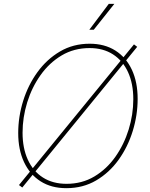

<svg xmlns="http://www.w3.org/2000/svg" viewBox="-20 -961 777 993"><path d="M323.2 12.2Q245.6 12.2 189.9 -23.2Q134.3 -58.6 104.2 -122.8Q74.2 -187 74.2 -272.9Q74.2 -357.4 99.9 -439.5Q125.5 -521.5 173.8 -588.1Q222.2 -654.8 290.3 -694.8Q358.4 -734.9 443.8 -734.9Q521 -734.9 576.7 -699.5Q632.3 -664.1 662.1 -600.1Q691.9 -536.1 691.9 -449.7Q691.9 -365.7 666.5 -283.4Q641.1 -201.2 593.3 -134.5Q545.4 -67.9 477.3 -27.8Q409.2 12.2 323.2 12.2ZM324.2 -10.3Q404.3 -10.3 468 -48.3Q531.7 -86.4 576.7 -150.1Q621.6 -213.9 645.5 -291.3Q669.4 -368.7 669.4 -447.8Q669.4 -528.3 642.3 -587.6Q615.2 -647 564.5 -679.7Q513.7 -712.4 443.4 -712.4Q362.8 -712.4 298.8 -674.3Q234.9 -636.2 189.7 -572.5Q144.5 -508.8 120.6 -431.2Q96.7 -353.5 96.7 -274.4Q96.7 -194.8 123.8 -135.3Q150.9 -75.7 201.9 -43Q252.9 -10.3 324.2 -10.3ZM95.2 8.8 78.1 -3.9 672.9 -731.4 689.5 -718.8ZM441.9 -807.1 542.5 -940.9H571.3L464.8 -807.1Z"/></svg>

Font: Inter 17pt Thin
Style: Italic
Weight: 250
Italic angle: -9.3988°
Version: Version 4.001;git-66647c0bb